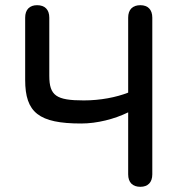

<svg xmlns="http://www.w3.org/2000/svg" viewBox="-20 -720 683 740"><path d="M521 0C550 0 567 -17 567 -48V-652C567 -683 550 -700 521 -700C491 -700 474 -683 474 -652V-363C428 -345 367 -333 303 -333C197 -333 170 -351 170 -428V-652C170 -683 153 -700 123 -700C94 -700 77 -683 77 -652V-412C77 -286 130 -244 293 -244C354 -244 421 -261 474 -287V-48C474 -17 491 0 521 0Z"/></svg>

Font: 寒蝉半圆体
Style: Regular
Weight: 400
Designer: Yoshimichi Ohira & Warren
Foundry: ChillType
Version: Version 1.800;Glyphs 3.1.1 (3135)